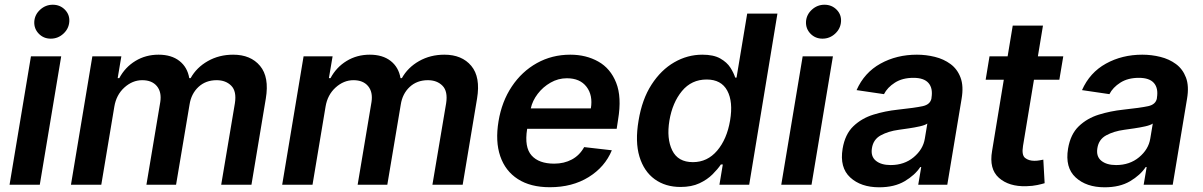

<svg xmlns="http://www.w3.org/2000/svg" viewBox="-20 -785 5113 816"><path d="M20.6 0 111.5 -545.5H240.1L149.1 0ZM195.7 -620.7Q165.1 -620.7 144.7 -641.9Q124.3 -663 125.7 -692.8Q127.5 -722.7 150.6 -743.8Q173.7 -764.9 204.2 -764.9Q235.1 -764.9 255.9 -743.8Q276.6 -722.7 274.5 -692.8Q272.4 -663 249.5 -641.9Q226.6 -620.7 195.7 -620.7Z M281.6 0 372.5 -545.5H495.7L480.1 -452.8H486.9Q511.7 -499.3 555.4 -525.9Q599.1 -552.6 653.8 -552.6Q708.8 -552.6 742.7 -525.9Q776.6 -499.3 784.4 -452.8H790.1Q815.3 -498.2 863.3 -525.4Q911.2 -552.6 970.9 -552.6Q1045.5 -552.6 1085.2 -505Q1125 -457.4 1109.7 -366.1L1048.7 0H920.1L978.3 -346.2Q986.2 -397 962.9 -420.6Q939.6 -444.2 900.6 -444.2Q854.4 -444.2 823.5 -415.5Q792.6 -386.7 785.5 -340.2L728.3 0H602.3L661.2 -351.6Q667.6 -393.8 646.7 -419Q625.7 -444.2 584.5 -444.2Q543 -444.2 508.5 -413Q474.1 -381.7 465.9 -331.7L410.5 0Z M1179.3 0 1270.2 -545.5H1393.5L1377.8 -452.8H1384.6Q1409.4 -499.3 1453.1 -525.9Q1496.8 -552.6 1551.5 -552.6Q1606.5 -552.6 1640.4 -525.9Q1674.4 -499.3 1682.2 -452.8H1687.9Q1713.1 -498.2 1761 -525.4Q1808.9 -552.6 1868.6 -552.6Q1943.2 -552.6 1983 -505Q2022.7 -457.4 2007.5 -366.1L1946.4 0H1817.8L1876.1 -346.2Q1883.9 -397 1860.6 -420.6Q1837.4 -444.2 1798.3 -444.2Q1752.1 -444.2 1721.2 -415.5Q1690.3 -386.7 1683.2 -340.2L1626.1 0H1500L1558.9 -351.6Q1565.3 -393.8 1544.4 -419Q1523.4 -444.2 1482.2 -444.2Q1440.7 -444.2 1406.2 -413Q1371.8 -381.7 1363.6 -331.7L1308.2 0Z M2316.8 10.7Q2234.7 10.7 2181.1 -23.8Q2127.5 -58.2 2106 -121.3Q2084.5 -184.3 2098.7 -269.5Q2112.6 -353.7 2155.2 -417.4Q2197.8 -481.2 2261.9 -516.9Q2326 -552.6 2403.8 -552.6Q2470.9 -552.6 2522.7 -523.4Q2574.6 -494.3 2598.7 -433.4Q2622.9 -372.5 2606.9 -277L2600.9 -237.6H2220.5L2220.2 -235.8Q2208.1 -159.1 2239.2 -124.3Q2270.2 -89.5 2335.2 -89.5Q2377.5 -89.5 2410.5 -107.2Q2443.5 -125 2462.7 -159.8L2580.3 -146.3Q2551.1 -75.3 2481.7 -32.3Q2412.3 10.7 2316.8 10.7ZM2235.8 -324.2H2491.1Q2500.4 -380 2472.7 -416.2Q2445 -452.4 2389.2 -452.4Q2352.3 -452.4 2320 -433.9Q2287.6 -415.5 2265.3 -386.2Q2242.9 -356.9 2235.8 -324.2Z M3164.1 0 3284.1 -727.3H3155.6L3110.3 -455.3H3104.6Q3098.4 -475.1 3084 -497.7Q3069.6 -520.2 3041.2 -536.4Q3012.9 -552.6 2964.9 -552.6Q2901.7 -552.6 2845.6 -520.2Q2789.4 -487.9 2749 -425.4Q2708.6 -362.9 2693.8 -272Q2678.6 -182.2 2697.7 -119.3Q2716.8 -56.5 2762.4 -23.4Q2807.9 9.6 2872.2 9.6Q2919.1 9.6 2952.5 -6Q2985.9 -21.7 3008.1 -43.9Q3030.4 -66.1 3043.7 -85.9H3051.9L3037.6 0ZM3082.8 -272.7Q3069.4 -193.5 3027.9 -144.7Q2986.3 -95.9 2924.9 -95.9Q2861.3 -95.9 2836.9 -146Q2812.4 -196 2825 -272.7Q2837.9 -349.1 2878.4 -398.1Q2919 -447.1 2983.3 -447.1Q3045.4 -447.1 3070.9 -399.7Q3096.4 -352.3 3082.8 -272.7Z M3300.4 0 3391.3 -545.5H3519.9L3429 0ZM3475.5 -620.7Q3445 -620.7 3424.5 -641.9Q3404.1 -663 3405.5 -692.8Q3407.3 -722.7 3430.4 -743.8Q3453.5 -764.9 3484 -764.9Q3514.9 -764.9 3535.7 -743.8Q3556.5 -722.7 3554.3 -692.8Q3552.2 -663 3529.3 -641.9Q3506.4 -620.7 3475.5 -620.7Z M3716.6 11Q3638.8 11 3593.4 -30.9Q3547.9 -72.8 3561.1 -153.1Q3571.4 -214.5 3606.7 -248.4Q3642 -282.3 3691.9 -297.8Q3741.8 -313.2 3795.5 -318.9Q3868.6 -326.7 3901.5 -333.8Q3934.3 -340.9 3938.9 -367.9V-370Q3945.3 -410.2 3926.1 -432.2Q3907 -454.2 3862.2 -454.2Q3815.3 -454.2 3783.4 -433.8Q3751.4 -413.4 3736.9 -384.9L3620.4 -402Q3653.4 -476.6 3722.1 -514.6Q3790.8 -552.6 3876.8 -552.6Q3915.8 -552.6 3953.3 -543.3Q3990.8 -534.1 4019.7 -512.8Q4048.7 -491.5 4062.3 -455.3Q4076 -419 4066.8 -365.1L4006 0H3882.5L3895.2 -74.9H3891Q3868.3 -40.5 3824.6 -14.7Q3780.9 11 3716.6 11ZM3765.3 -83.5Q3823.2 -83.5 3863.1 -116.8Q3903.1 -150.2 3910.5 -195.7L3921.2 -259.9Q3911.9 -253.2 3889.2 -248Q3866.5 -242.9 3841.4 -239.3Q3816.4 -235.8 3799.4 -233.3Q3755.3 -227.3 3723.4 -209.9Q3691.4 -192.5 3685.7 -155.2Q3680 -120 3702.6 -101.7Q3725.1 -83.5 3765.3 -83.5Z M4498.9 -545.5 4482.2 -446H4374.3L4327.8 -164.8Q4321.4 -126.1 4336.6 -113.8Q4351.9 -101.6 4376.1 -101.6Q4387.8 -101.6 4398.1 -103.5Q4408.4 -105.5 4414.1 -106.5L4419.7 -6.4Q4408 -2.8 4388.5 1.4Q4369 5.7 4341.6 6.4Q4268.1 8.5 4225.5 -29.1Q4182.9 -66.8 4196.4 -143.8L4246.1 -446H4169L4185.4 -545.5H4262.4L4284.1 -676.1H4412.6L4391 -545.5Z M4674.7 11Q4596.9 11 4551.5 -30.9Q4506 -72.8 4519.2 -153.1Q4529.5 -214.5 4564.8 -248.4Q4600.1 -282.3 4650 -297.8Q4699.9 -313.2 4753.6 -318.9Q4826.7 -326.7 4859.6 -333.8Q4892.4 -340.9 4897 -367.9V-370Q4903.4 -410.2 4884.2 -432.2Q4865.1 -454.2 4820.3 -454.2Q4773.4 -454.2 4741.5 -433.8Q4709.5 -413.4 4695 -384.9L4578.5 -402Q4611.5 -476.6 4680.2 -514.6Q4748.9 -552.6 4834.9 -552.6Q4873.9 -552.6 4911.4 -543.3Q4948.9 -534.1 4977.8 -512.8Q5006.7 -491.5 5020.4 -455.3Q5034.1 -419 5024.9 -365.1L4964.1 0H4840.6L4853.3 -74.9H4849.1Q4826.3 -40.5 4782.7 -14.7Q4739 11 4674.7 11ZM4723.4 -83.5Q4781.2 -83.5 4821.2 -116.8Q4861.2 -150.2 4868.6 -195.7L4879.3 -259.9Q4870 -253.2 4847.3 -248Q4824.6 -242.9 4799.5 -239.3Q4774.5 -235.8 4757.5 -233.3Q4713.4 -227.3 4681.5 -209.9Q4649.5 -192.5 4643.8 -155.2Q4638.1 -120 4660.7 -101.7Q4683.2 -83.5 4723.4 -83.5Z"/></svg>

Font: Inter UI Semi Bold
Style: Italic
Weight: 600
Italic angle: -9.39999°
Designer: Rasmus Andersson
Foundry: rsms
Version: 3.2;8d6f07862